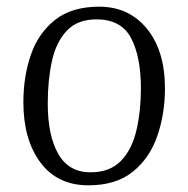

<svg xmlns="http://www.w3.org/2000/svg" viewBox="-20 -541 564 575"><path d="M245 14Q152 14 101 -54.5Q50 -123 50 -235Q50 -312 72.5 -377Q95 -442 145 -481.5Q195 -521 277 -521Q366 -521 420 -455Q474 -389 474 -276Q474 -200 451 -133.5Q428 -67 377.5 -26.5Q327 14 245 14ZM251 -25Q309 -25 342 -59Q375 -93 388.5 -150.5Q402 -208 402 -276Q402 -371 372.5 -427Q343 -483 269 -483Q212 -483 180 -449Q148 -415 135.5 -358Q123 -301 123 -231Q123 -135 154.5 -80Q186 -25 251 -25Z"/></svg>

Font: Literata 36pt Light
Style: Italic
Weight: 300
Italic angle: -2°
Designer: Latin by Veronika Burian and Jose Scaglione. Greek by Irene Vlachou. Cyrillic by Vera Evstafieva
Foundry: TypeTogether
Version: Version 3.002